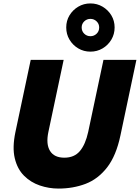

<svg xmlns="http://www.w3.org/2000/svg" viewBox="-20 -1089 815 1119"><path d="M507 -788Q468 -788 436 -807Q404 -826 385 -858Q366 -890 366 -929Q366 -968 385 -999.5Q404 -1031 436 -1050Q468 -1069 507 -1069Q546 -1069 578 -1050Q610 -1031 629 -999.5Q648 -968 648 -929Q648 -890 629 -858Q610 -826 578 -807Q546 -788 507 -788ZM507 -878Q528 -878 543 -892.5Q558 -907 558 -929Q558 -950 543 -964.5Q528 -979 507 -979Q486 -979 471 -964.5Q456 -950 456 -929Q456 -907 471 -892.5Q486 -878 507 -878ZM321 10Q265 10 212 -8Q159 -26 120 -65Q81 -104 66 -167Q51 -230 70 -320L159 -740H351L262 -320Q247 -249 271.5 -209.5Q296 -170 355 -170Q413 -170 445.5 -208.5Q478 -247 494 -320L583 -740H775L682 -300Q657 -181 604 -113Q551 -45 478.5 -17.5Q406 10 321 10Z"/></svg>

Font: Be Vietnam Pro Black
Style: Italic
Weight: 900
Italic angle: -12°
Designer: Lam Bao, Tony Le, Vietanh Nguyen
Foundry: Yellow Type Foundry
Version: Version 1.002; ttfautohint (v1.8.3)